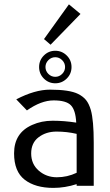

<svg xmlns="http://www.w3.org/2000/svg" viewBox="-20 -870 516 899"><path d="M45.9 0ZM302.7 -849.6 356.9 -804.7 216.8 -660.6 186 -687ZM45.9 0ZM206.5 -588.4Q192.9 -574.7 192.9 -556.2Q192.9 -537.6 206.5 -523.9Q220.2 -510.3 238.8 -510.3Q257.3 -510.3 271 -523.9Q284.7 -537.6 284.7 -556.2Q284.7 -574.7 271 -588.4Q257.3 -602.1 238.8 -602.1Q220.2 -602.1 206.5 -588.4ZM185.3 -502.2Q163.1 -524.4 163.1 -556.2Q163.1 -587.9 185.3 -610.1Q207.5 -632.3 238.8 -632.3Q270 -632.3 292.5 -610.1Q314.9 -587.9 314.9 -556.2Q314.9 -524.4 292.5 -502.2Q270 -480 238.8 -480Q207.5 -480 185.3 -502.2ZM56.2 -404.8Q143.1 -450.2 213.9 -450.2Q305.7 -450.2 345.7 -430.2Q369.1 -418.5 382.8 -401.6Q396.5 -384.8 405.3 -355Q418.9 -306.6 418.9 -202.1V0H338.9V-7.8Q283.7 9.8 230 9.8Q145 9.8 95.5 -28.6Q45.9 -66.9 45.9 -151.9Q45.9 -248 130.9 -285.2Q174.3 -304.7 226.1 -304.7H227.5Q280.3 -304.7 336.9 -295.9Q334 -354.5 311.8 -377.2Q289.6 -399.9 231.2 -399.9Q172.9 -399.9 106 -353ZM338.9 -61V-243.2Q293.5 -253.9 244.6 -253.9Q195.8 -253.9 160.9 -227.5Q126 -201.2 126 -151.4Q126 -101.6 161.6 -70.8Q197.3 -40 246.1 -40Q294.9 -40 338.9 -61Z"/></svg>

Font: Pfennig
Style: Medium
Weight: 500
Version: Version 20120410 ; ttfautohint (v0.8)